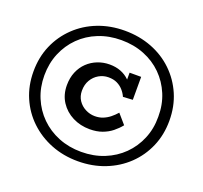

<svg xmlns="http://www.w3.org/2000/svg" viewBox="-149 -873 1320 1249"><g transform="rotate(20 511.0 -248.5)"><path d="M510 203Q410.6 203 325.1 169.2Q239.7 135.5 175.7 74.7Q111.7 13.9 76.2 -68.2Q40.7 -150.3 40.7 -248Q40.7 -346.7 76.2 -428.8Q111.7 -510.9 175.7 -572.2Q239.7 -633.5 325.1 -666.7Q410.6 -700 510 -700Q611.2 -700 697.2 -666.7Q783.1 -633.5 846.7 -572.2Q910.3 -510.9 945.8 -428.8Q981.3 -346.7 981.3 -248Q981.3 -150.3 945.8 -68.2Q910.3 13.9 846.7 74.7Q783.1 135.5 697.2 169.2Q611.2 203 510 203ZM512.1 -19Q447.1 -19 393.5 -46.2Q339.9 -73.3 307.6 -122.7Q275.4 -172.1 275.4 -238Q275.4 -289.3 292.6 -330.3Q309.9 -371.3 340 -400.2Q370.2 -429 409.5 -444.3Q448.7 -459.7 492.2 -459.7Q535.2 -459.7 569.5 -446.3Q603.9 -432.8 628.8 -408.4Q653.7 -384 667.5 -350.7L631.1 -363.9V-453.8H711.2V-295L644.3 -291Q633.2 -315.6 615.7 -335Q598.2 -354.5 573.4 -366.5Q548.5 -378.6 513.7 -378.6Q478.2 -378.6 447.6 -361Q416.9 -343.4 398.3 -311.9Q379.7 -280.4 379.7 -238Q379.7 -199.6 398.9 -170.9Q418.1 -142.2 449.3 -126.3Q480.4 -110.3 514.4 -110.3Q545.5 -110.3 570.5 -120.5Q595.6 -130.6 616.9 -147.6Q638.2 -164.6 657.2 -186.3L714.8 -119.9Q693 -92.6 664.2 -69.5Q635.4 -46.4 597.7 -32.7Q560 -19 512.1 -19ZM510 138.3Q596 138.3 668.4 109.1Q740.8 79.9 793.7 27.6Q846.5 -24.7 875.9 -95.1Q905.3 -165.4 904.6 -248Q905.3 -331.3 875.9 -401.8Q846.5 -472.3 793.7 -524.7Q740.8 -577.1 668.4 -605.9Q596 -634.7 510 -634.7Q425 -634.7 352.7 -605.9Q280.4 -577.1 227.6 -524.7Q174.7 -472.3 145.3 -401.8Q115.9 -331.3 115.9 -248Q115.9 -165.4 145.3 -95.1Q174.7 -24.7 227.6 27.6Q280.4 79.9 352.7 109.1Q425 138.3 510 138.3Z"/></g></svg>

Font: BioRhyme ExtraBold
Style: Regular
Weight: 800
Designer: Aoife Mooney
Foundry: Aoife Mooney Type
Version: Version 1.600;gftools[0.9.33]